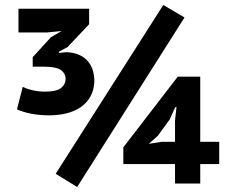

<svg xmlns="http://www.w3.org/2000/svg" viewBox="-20 -735 945 769"><path d="M48 0ZM634 -715 719 -665 289 14 203 -39ZM858 -78H782V0H681V-78H474V-145L692 -428H782V-167H858ZM681 -253 687 -306H682L660 -257L612 -191L576 -159L628 -167H681ZM161 -368Q205 -368 223.5 -382Q242 -396 243 -419Q242 -442 223 -455Q204 -468 153 -468H111V-506L184 -586L227 -611L169 -605H54V-700H337V-638L250 -546L216 -528V-523L246 -526Q298 -524 327.5 -494.5Q357 -465 358 -411Q357 -375 342.5 -349Q328 -323 303.5 -306Q279 -289 246 -281Q213 -273 178 -273Q139 -273 105.5 -279.5Q72 -286 48 -297L71 -387Q112 -368 161 -368Z"/></svg>

Font: PT Sans
Style: Bold
Weight: 700
Version: Version 2.003W OFL; ttfautohint (v1.6)